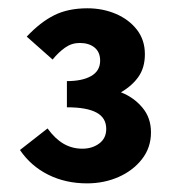

<svg xmlns="http://www.w3.org/2000/svg" viewBox="-20 -797 416 454"><path d="M185.9 -363.4Q135.1 -363.4 94 -383.9Q52.9 -404.4 27.2 -442.3L92.4 -493.3Q110.4 -468.6 130.5 -457Q150.6 -445.4 174.7 -445.4Q198 -445.4 214.6 -457.7Q231.2 -470 231.2 -492.2Q231.2 -518.4 208.2 -530.8Q185.3 -543.3 138.2 -543.3V-605.2Q174.7 -605.2 195.7 -617.3Q216.8 -629.5 216.8 -653.6Q216.8 -673.8 203.6 -684.6Q190.4 -695.4 168.4 -695.4Q149.3 -695.4 133.5 -684.1Q117.8 -672.8 104.4 -656.2L43.2 -710.4Q75.5 -744.7 108.2 -761Q140.9 -777.4 186.8 -777.4Q223 -777.4 254 -764.2Q285 -750.9 303.8 -726.7Q322.6 -702.4 322.6 -668.8Q322.6 -637.6 307.9 -616.2Q293.3 -594.8 266 -578.7Q296.3 -566.9 316.6 -542.7Q337 -518.6 337 -484Q337 -448 315.8 -420.8Q294.7 -393.7 260.4 -378.5Q226 -363.4 185.9 -363.4Z"/></svg>

Font: Source Sans 3 VF
Style: Regular
Weight: 200
Designer: Paul D. Hunt
Foundry: Adobe
Version: Version 3.046;hotconv 1.0.118;makeotfexe 2.5.65603